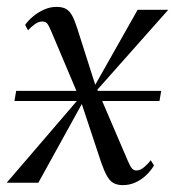

<svg xmlns="http://www.w3.org/2000/svg" viewBox="-40 -531 510 558"><path d="M317.5 7Q301 7 290 1Q279 -5 270.8 -19.8Q262.5 -34.5 253.5 -60.5L194 -240L209.5 -250L71.5 0H-20.5L204 -261.5L196 -234L108.5 -441Q102 -456.5 97.2 -462.5Q92.5 -468.5 83 -468.5Q72 -468.5 61 -460.5Q50 -452.5 41.5 -443L33 -458.5Q41.5 -471 55.8 -483Q70 -495 87.8 -503Q105.5 -511 124.5 -511Q141.5 -511 152 -505Q162.5 -499 170 -485Q177.5 -471 185 -447L240.5 -273L223.5 -261L360 -502.5H449L228.5 -254L238.5 -280.5L331.5 -63.5Q338.5 -47 343.8 -41.2Q349 -35.5 356.5 -35.5Q367.5 -35.5 379.2 -45.5Q391 -55.5 398 -65.5L407.5 -50Q398 -34 384 -21Q370 -8 353 -0.5Q336 7 317.5 7ZM2 -237.5 7 -267H428.5L423.5 -237.5Z"/></svg>

Font: Merriweather 144pt Light
Style: Italic
Weight: 300
Italic angle: -7.8°
Version: Version 2.101